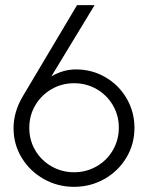

<svg xmlns="http://www.w3.org/2000/svg" viewBox="-20 -717 600 744"><path d="M179 -421Q225 -448 274.5 -448Q336.5 -448 388.5 -417.8Q440.5 -387.5 470.8 -335.5Q501 -283.5 501 -221.5Q501 -158 469.5 -105.8Q438 -53.5 384.2 -23.2Q330.5 7 267 7Q203.5 7 149.8 -23.2Q96 -53.5 64.2 -105.5Q32.5 -157.5 32.5 -220.5Q32.5 -283.5 69 -345L278.5 -697H346.5ZM267 -49.5Q314 -49.5 354 -72.2Q394 -95 417.2 -134.8Q440.5 -174.5 440.5 -222.5Q440.5 -270 417.2 -309.5Q394 -349 354.2 -371.8Q314.5 -394.5 267 -394.5Q220 -394.5 180.2 -371.8Q140.5 -349 117 -309.5Q93.5 -270 93.5 -221.5Q93.5 -173.5 116.8 -134.2Q140 -95 180 -72.2Q220 -49.5 267 -49.5Z"/></svg>

Font: HK Grotesk Light
Style: Regular
Weight: 300
Designer: Alfredo Marco Pradil
Foundry: Hanken Design Co.
Version: Version 3.001